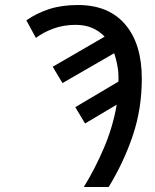

<svg xmlns="http://www.w3.org/2000/svg" viewBox="-20 -745 618 765"><path d="M314 0Q359 -73 394.5 -156.5Q430 -240 445 -328L319 -253L280 -318L452 -420V-443Q452 -463 447 -487.5Q442 -512 435 -533L229 -414L190 -479L397 -599Q375 -622 346.5 -634Q318 -646 281 -646Q233 -646 192.5 -631Q152 -616 123 -594L85 -664Q127 -693 176.5 -709Q226 -725 291 -725Q413 -725 479 -647.5Q545 -570 545 -432Q545 -312 509.5 -206Q474 -100 413 0Z"/></svg>

Font: BC Sans
Style: Italic
Weight: 400
Italic angle: -12°
Designer: Monotype Design Team
Designer: Province of B.C.
Foundry: Monotype Imaging Inc.
Version: Version 2.000;GOOG;noto-source:20170915:90ef993387c0